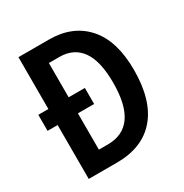

<svg xmlns="http://www.w3.org/2000/svg" viewBox="-165 -844 935 975"><g transform="rotate(-30 302.0 -357.0)"><path d="M256 -714Q394 -714 473.5 -625Q553 -536 553 -365Q553 -187 473 -93.5Q393 0 242 0H77V-316H18V-410H77V-714ZM258 -611H196V-410H291V-316H196V-103H248Q429 -103 429 -361Q429 -489 385 -550Q341 -611 258 -611Z"/></g></svg>

Font: Noto Sans Gujarati Condensed SemiBold
Style: Regular
Weight: 600
Width: 3
Designer: Jelle Bosma - Monotype Design Team, Universal Thirst
Foundry: Monotype Imaging Inc.
Version: Version 2.106; ttfautohint (v1.8.4.7-5d5b)